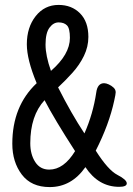

<svg xmlns="http://www.w3.org/2000/svg" viewBox="-20 -737 540 780"><path d="M180 -48Q239 -48 285 -123Q201 -253 161 -330Q103 -267 103 -155Q103 -110 123 -79Q143 -48 180 -48ZM187 -449Q264 -516 264 -583Q264 -622 252 -634Q240 -646 218 -646Q197 -646 181 -624.5Q165 -603 165 -556Q165 -511 187 -449ZM182 23Q107 23 68.5 -28Q30 -79 30 -153Q30 -306 129 -399Q89 -495 89 -557Q89 -626 125 -671.5Q161 -717 218 -717Q271 -717 305 -683Q339 -649 339 -587Q339 -547 321 -510Q303 -473 274 -441Q245 -409 216 -382Q270 -275 323 -195Q358 -274 371 -361Q376 -399 403 -399Q411 -399 422 -394Q433 -389 441.5 -381Q450 -373 450 -362Q450 -355 444 -328Q423 -231 369 -125Q419 -46 457 -26.5Q495 -7 495 8Q495 22 464 22Q380 22 327 -58Q270 23 182 23Z"/></svg>

Font: LXGW WenKai Mono
Style: Bold
Weight: 700
Designer: Fontworks Inc.
Version: Version 1.250;January 17, 2023